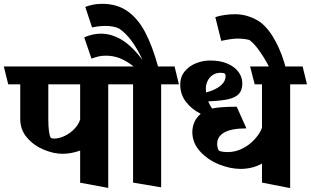

<svg xmlns="http://www.w3.org/2000/svg" viewBox="-45 -923 1606 992"><path d="M278.3 -128.4Q232.4 -128.4 181.2 -149.7Q129.9 -170.9 94.7 -211.7Q59.6 -252.4 59.6 -307.6V-487.3H-2.4L-25.4 -579.6H576.2L598.6 -487.3H514.2V47.9L369.1 21V-145Q322.3 -128.4 278.3 -128.4ZM204.6 -304.2Q204.6 -271.5 207.8 -246.8Q210.9 -222.2 216.3 -212.9Q220.2 -207 233.9 -207Q261.7 -207 290.3 -221.2Q318.8 -235.4 340.3 -258.1Q361.8 -280.8 369.1 -305.7V-487.3H204.6Z M879.4 -487.3H787.6V44.9L642.6 20.5V-487.3H573.7L549.8 -579.6H645.5Q607.9 -608.9 574.2 -622.1Q540.5 -635.3 502.4 -635.3Q481.4 -635.3 465.1 -631.6Q448.7 -627.9 427.7 -620.1L390.1 -730Q432.6 -749 477.1 -749Q529.3 -749 581.3 -719Q633.3 -689 691.4 -613.8Q663.6 -672.9 634.3 -712.4Q605 -752 571.3 -774.9Q543 -789.1 500 -789.1Q466.3 -789.1 430.7 -781.2L395.5 -887.2Q436.5 -903.3 483.4 -903.3Q559.1 -903.3 613.3 -865.5Q667.5 -827.6 704.8 -756.8Q742.2 -686 771.5 -579.6H856.9Z M1541 -487.3H1454.1V48.8L1308.6 20.5V-78.1Q1286.1 -64.9 1257.3 -57.6Q1228.5 -50.3 1199.2 -50.3Q1144 -50.3 1085.4 -74.2Q1026.9 -98.1 987.8 -141.8Q948.7 -185.5 948.7 -240.7Q948.7 -266.1 958.7 -290.5Q968.8 -314.9 992.2 -335Q945.3 -358.4 915.8 -396.7Q886.2 -435.1 886.2 -486.3Q886.2 -525.9 909.2 -554Q932.1 -582 967.8 -596.2Q1003.4 -610.4 1040.5 -610.4Q1093.8 -610.4 1131.3 -593.8Q1168.9 -577.1 1188 -550.3Q1207 -523.4 1207 -492.7Q1207 -457.5 1189.5 -438.2Q1171.9 -418.9 1134.5 -410.4Q1097.2 -401.9 1030.8 -399.4Q1039.1 -377.9 1050.8 -362.3Q1093.8 -371.6 1178.2 -371.6L1228 -259.8Q1149.4 -259.3 1113.3 -238.3Q1077.1 -217.3 1077.1 -180.2Q1077.1 -169.9 1079.6 -159.7Q1082 -149.4 1086.4 -144.5Q1088.9 -142.1 1102.5 -139.6Q1116.2 -137.2 1130.9 -137.2Q1171.9 -137.2 1208.5 -156Q1245.1 -174.8 1271.2 -203.9Q1297.4 -232.9 1308.6 -262.2V-487.3H1271L1247.1 -579.6H1518.6ZM1018.6 -466.3Q1018.6 -459 1019.5 -445.3Q1067.9 -458 1094.2 -480Q1120.6 -502 1120.6 -530.3Q1120.6 -535.2 1119.9 -537.4Q1119.1 -539.6 1116.7 -542Q1111.8 -546.9 1094.2 -546.9Q1070.3 -546.9 1053 -534.7Q1035.6 -522.5 1027.1 -503.7Q1018.6 -484.9 1018.6 -466.3Z M1351.6 -563Q1335.4 -601.1 1302.5 -649.9Q1269.5 -698.7 1243.7 -716.3Q1219.2 -723.6 1179.7 -723.6Q1153.3 -723.6 1098.1 -711.9L1067.4 -834.5Q1088.9 -841.8 1116.5 -845.7Q1144 -849.6 1168.9 -849.6Q1207.5 -849.6 1242.2 -837.4Q1276.9 -825.2 1300.8 -807.6Q1344.2 -774.9 1379.9 -707.3Q1415.5 -639.6 1433.6 -563Z"/></svg>

Font: Vesper Libre Heavy
Style: Regular
Weight: 900
Designer: Robert Keller & Kimya Gandhi
Foundry: Mota Italic
Version: Version 1.058